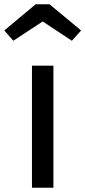

<svg xmlns="http://www.w3.org/2000/svg" viewBox="-50 -875 398 895"><path d="M12 -685 149 -775 285 -685 328 -733 181 -855H116L-30 -733ZM199 -569H99V0H199Z"/></svg>

Font: Glow Sans SC Normal Medium
Style: Regular
Weight: 600
Designer: Ryoko NISHIZUKA (kana, bopomofo & ideographs); Paul D. Hunt (Latin, Greek & Cyrillic); Sandoll Communications, Soo-young
Version: Version 0.93